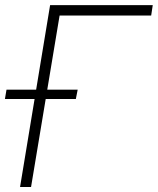

<svg xmlns="http://www.w3.org/2000/svg" viewBox="-28 -748 631 768"><path d="M583 -727.5 576.7 -686H210.4L96.2 0H52.2L172.4 -727.5ZM-8.3 -352.1 -2 -389.2H282.7L275.4 -352.1Z"/></svg>

Font: Inter Tight ExtraLight
Style: Italic
Weight: 250
Italic angle: -9.39999°
Designer: Rasmus Andersson
Foundry: rsms
Version: Version 3.004